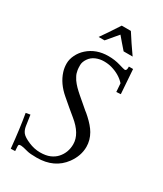

<svg xmlns="http://www.w3.org/2000/svg" viewBox="-222 -949 912 1072"><g transform="rotate(30 234.0 -412.5)"><path d="M250 -817.9 189 -745.8H150.9Q182.4 -789.8 231 -865H290Q325.7 -808.6 370.1 -745.8H312Q298.1 -761 278.1 -784.7Q258.1 -808.3 250 -817.9ZM38.1 40Q26.1 -83.5 10 -175L38.1 -179.9L48.1 -112.1Q51.8 -87.2 64.6 -71.5Q77.4 -55.9 114.6 -39.9Q151.9 -23.9 189.2 -23.9Q226.6 -23.9 251.8 -34.7Q277.1 -45.4 293.5 -63.7Q327.9 -101.8 327.9 -156Q327.9 -222.7 250.5 -285.2Q223.4 -307.1 206.1 -322L157 -364Q97.9 -414.1 77.9 -477.1Q70.1 -501.5 70.1 -528.7Q70.1 -555.9 83.9 -584.2Q97.7 -612.5 121.6 -633.8Q174.3 -680.9 252.9 -680.9Q293.5 -680.9 328.4 -670.4Q363.3 -659.9 368.4 -659.9Q379.9 -659.9 379.9 -679.9V-687H407L418 -531L389.9 -529.1L386 -583Q352.3 -620.4 295.7 -636.7Q272.9 -643.1 245.7 -643.1Q218.5 -643.1 194 -632.7Q169.4 -622.3 154.7 -600.5Q139.9 -578.6 139.9 -558Q139.9 -537.4 141.7 -527Q143.6 -516.6 146.1 -507.9Q148.7 -499.3 154.2 -489.6Q159.7 -480 163.9 -473Q168.2 -466.1 176.5 -456.7Q184.8 -447.3 190.1 -441.7Q195.3 -436 205.9 -426.5Q216.6 -417 222 -412.1Q227.5 -407.2 239.6 -397Q251.7 -386.7 257.1 -382.1L292 -352.1Q299.6 -347.2 318.6 -329.8Q337.6 -312.5 352.2 -295.5Q366.7 -278.6 376 -262.7Q398.9 -223.1 398.9 -179.9Q398.9 -122.3 360.8 -69.8Q301.5 11 188 11Q144.8 11 126.2 5.9Q90.6 -3.9 80 -3.9Q69.3 -3.9 66.7 -1.6Q64 0.7 64 8.1L65.9 39.1Z"/></g></svg>

Font: Linden Hill
Style: Italic
Weight: 400
Italic angle: -5.60001°
Version: Version 1.201